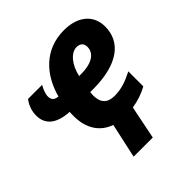

<svg xmlns="http://www.w3.org/2000/svg" viewBox="-202 -705 1049 1049"><g transform="rotate(-45 323.0 -180.0)"><path d="M543 -35V-151C488 -123 447 -109 395 -109C341 -109 314 -138 314 -192C314 -200 315 -209 316 -218H337C529 -218 627 -293 627 -414C627 -502 562 -559 453 -559C302 -559 211 -454 176 -324C151 -326 135 -337 135 -364C135 -386 146 -411 158 -432H49C27 -403 16 -370 16 -336C16 -274 55 -227 160 -221C159 -212 159 -199 159 -188C159 -93 203 -28 278 -2L234 199H382L421 6C466 -1 504 -14 543 -35ZM349 -323H335C350 -394 393 -445 437 -445C464 -445 480 -430 480 -404C480 -362 446 -323 349 -323Z"/></g></svg>

Font: Noto Sans SemiCondensed ExtraBold
Style: Italic
Weight: 800
Width: 4
Italic angle: -12°
Designer: Monotype Design Team
Foundry: Monotype Imaging Inc.
Version: Version 2.013